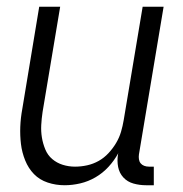

<svg xmlns="http://www.w3.org/2000/svg" viewBox="-20 -540 540 568"><path d="M171 8Q145 8 121 0Q97 -8 80.5 -25Q64 -42 54.5 -65.5Q45 -89 42 -114Q39 -139 40 -165Q41 -191 46 -218L96 -520H158L106 -209Q103 -189 102 -170Q101 -151 104 -133Q107 -115 114 -98Q121 -81 134.5 -69.5Q148 -58 165.5 -52.5Q183 -47 202 -47Q220 -47 238 -51Q256 -55 272 -64Q288 -73 301 -87Q314 -101 323.5 -117Q333 -133 338 -150Q343 -167 346 -185L402 -520H464L391 -83Q390 -76 391 -69Q392 -62 396 -57Q400 -52 406.5 -49.5Q413 -47 421 -47H435V8H412Q393 8 375 3Q357 -2 345 -15Q333 -28 329.5 -46Q326 -64 329 -83L330 -87Q318 -65 301 -46.5Q284 -28 262.5 -15.5Q241 -3 217.5 2.5Q194 8 171 8Z"/></svg>

Font: Iosevka Curly Light
Style: Italic
Weight: 300
Italic angle: -9°
Monospace: yes
Designer: Belleve Invis
Foundry: Belleve Invis
Version: Version 22.1.2; ttfautohint (v1.8.4)